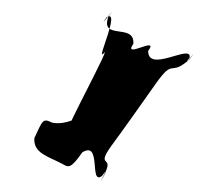

<svg xmlns="http://www.w3.org/2000/svg" viewBox="-20 -993 374 324"><path d="M86 -716C96 -710 100 -709 119 -736C152 -756 130 -680 152 -696C172 -723 139 -668 155 -697C175 -733 140 -708 168 -747C188 -774 224 -825 243 -852C275 -897 265 -862 300 -893C320 -920 281 -869 300 -896C304 -920 230 -869 230 -907C250 -934 186 -892 205 -919C208 -955 148 -924 163 -965C183 -992 141 -937 160 -964C184 -978 143 -892 154 -902C174 -929 82 -759 101 -786C114 -799 94 -781 68 -786C52 -794 52 -790 38 -760C36 -734 62 -729 86 -716Z"/></svg>

Font: Hussar Przerywany
Style: Regular
Weight: 400
Foundry: Cannot Into Space Fonts
Version: Version 0.982